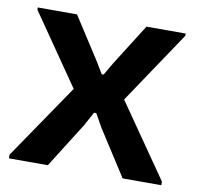

<svg xmlns="http://www.w3.org/2000/svg" viewBox="-66 -608 692 675"><g transform="rotate(10 280.0 -270.0)"><path d="M8 -13 190 -280 16 -532V-540H156L252 -391L278 -348H285L310 -391L404 -540H544V-532L371 -274L552 -13V0H414L310 -162L283 -210H275L249 -162L147 0H8Z"/></g></svg>

Font: Encode Sans Narrow
Style: SemiBold
Weight: 600
Designer: Pablo Impallari, Andres Torresi
Foundry: Pablo Impallari, Andres Torresi
Version: Version 1.000; ttfautohint (v1.00) -l 8 -r 50 -G 200 -x 14 -